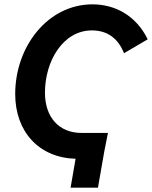

<svg xmlns="http://www.w3.org/2000/svg" viewBox="-20 -728 700 884"><path d="M305 136H431L460 -30L477 -116H355C251 -116 187 -189 187 -301C187 -448 271 -588 403 -588C478 -588 525 -548 551 -483L660 -547C607 -656 510 -708 406 -708C200 -708 50 -514 50 -295C50 -123 158 -2 328 3Z"/></svg>

Font: Fixel Text 20240404 SemiBold
Style: Italic
Weight: 600
Width: 4
Italic angle: -10°
Designer: AlfaBravo + MacPaw
Foundry: Kyrylo Tkachov, Marchela Mozhyna, Serhii Makarenko, Maria Weinstein, Zakhar Kryvoshyya
Version: Version 1.211;Glyphs 3.2 (3225)